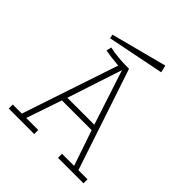

<svg xmlns="http://www.w3.org/2000/svg" viewBox="-201 -869 1001 1001"><g transform="rotate(45 300.0 -368.0)"><path d="M138.2 -632.8 452.1 -695.8 442.9 -735.8 133.8 -654.8ZM23.9 -29.8H90.8L269 -562Q208 -566.9 169.9 -575.2L176.8 -603Q235.4 -589.8 318.8 -589.8H320.8L507.8 -29.8H575.2V0H387.2V-29.8H476.1L409.2 -226.1H189.9L123 -29.8H211.9V0H23.9ZM398.9 -255.9 299.8 -559.1 200.2 -255.9Z"/></g></svg>

Font: Compagnon Light
Style: Regular
Weight: 400
Designer: Juliette Duhe, Lea Pradine
Foundry: Velvetyne Type Foundry
Version: Version 1.000;PS 001.000;hotconv 1.0.88;makeotf.lib2.5.64775